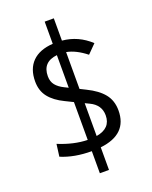

<svg xmlns="http://www.w3.org/2000/svg" viewBox="-180 -946 946 1197"><g transform="rotate(-20 293.0 -347.0)"><path d="M269 156.2V9.8Q154.3 9.8 66.9 -26.9L77.6 -108.4Q178.7 -66.9 269 -64.9V-315.9L216.3 -341.8Q152.8 -372.1 119.1 -414.6Q85.4 -457 85.4 -519Q85.4 -602.5 132.6 -649.7Q179.7 -696.8 269 -702.6V-849.6H329.6V-701.7Q435.1 -691.9 514.6 -617.7L458.5 -561Q391.1 -614.3 329.6 -625.5V-381.3L369.6 -361.3Q439.9 -327.1 476.1 -282.5Q512.2 -237.8 512.2 -172.4Q512.2 -14.2 329.6 6.3V156.2ZM269 -411.1V-627.4Q170.9 -616.7 170.9 -522.5Q170.9 -487.3 189.5 -464.1Q208 -440.9 244.1 -423.3ZM329.6 -68.8Q426.8 -85 426.8 -170.9Q426.8 -240.2 358.9 -272.5L329.6 -286.6Z"/></g></svg>

Font: CaskaydiaMono NF SemiLight
Style: Regular
Weight: 350
Designer: Aaron Bell
Foundry: Saja Typeworks
Version: Version 2111.001; ttfautohint (v1.8.4);Nerd Fonts 3.1.1